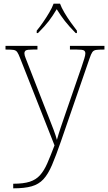

<svg xmlns="http://www.w3.org/2000/svg" viewBox="-20 -786 589 1046"><path d="M52 215Q108 215 142 204Q176 193 198 168.5Q220 144 237.5 104Q255 64 277 6L90 -468Q81 -492 74 -502Q67 -512 54 -514Q41 -516 13 -516H10V-536H184V-516H159Q128 -516 120.5 -511Q113 -506 113 -495Q113 -485 120.5 -467Q128 -449 144 -407L220 -212Q232 -181 246 -146Q260 -111 272 -79Q284 -47 290 -24Q299 -56 310.5 -90.5Q322 -125 338 -171L425 -423Q433 -447 439 -466Q445 -485 445 -495Q445 -506 437.5 -511Q430 -516 399 -516H361V-536H549V-516H545Q517 -516 503.5 -514Q490 -512 483 -502Q476 -492 468 -468L312 -16Q285 62 263.5 112.5Q242 163 216.5 190.5Q191 218 152.5 229Q114 240 53 240H52ZM180 -619Q196 -638 214 -664Q232 -690 248 -717Q264 -744 272 -766H307Q315 -744 331 -717Q347 -690 365.5 -664Q384 -638 399 -619V-606H392Q355 -644 333.5 -671.5Q312 -699 289 -736Q267 -699 246 -671.5Q225 -644 187 -606H180Z"/></svg>

Font: Noto Serif Myanmar Thin
Style: Regular
Weight: 100
Designer: Ben Mitchell and the Monotype Design Team
Foundry: Monotype Imaging Inc.
Version: Version 2.106; ttfautohint (v1.8.4.7-5d5b)